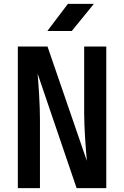

<svg xmlns="http://www.w3.org/2000/svg" viewBox="-20 -970 640 990"><path d="M224 -810H350L464 -950H330ZM72 0H186V-357C186 -428 179 -532 174 -590L375 0H528V-730H414V-384C414 -314 422 -203 428 -140L225 -730H72Z"/></svg>

Font: JetBrains Mono
Style: Bold
Weight: 558
Monospace: yes
Designer: Philipp Nurullin, Konstantin Bulenkov
Foundry: JetBrains
Version: Version 2.305